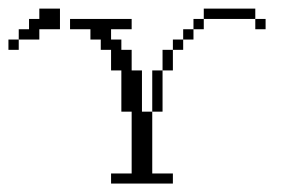

<svg xmlns="http://www.w3.org/2000/svg" viewBox="-166 -435 674 455"><path d="M194.8 -170.4V-268.1H219.2V-170.4ZM219.2 -268.1V-316.9H243.7V-268.1ZM-146 -316.9V-341.3H-121.6V-316.9ZM243.7 -316.9V-341.3H268.1V-316.9ZM268.1 -341.3V-365.7H292.5V-341.3ZM97.2 0V-23.9H146V-170.4H121.6V-268.1H97.2V-316.9H72.8V-341.3H48.3V-365.7H0V-390.1H146V-365.7H97.2V-341.3H121.6V-316.9H146V-268.1H170.4V-170.4H194.8V-23.9H243.7V0ZM292.5 -365.7V-390.1H316.9V-365.7ZM439 -365.7V-390.1H463.4V-365.7ZM-121.6 -341.3V-365.7H-97.2V-390.1H-72.8V-414.6H-23.9V-365.7H-72.8V-341.3ZM316.9 -390.1V-414.6H439V-390.1Z"/></svg>

Font: FS Mondwest Regular
Style: Regular
Weight: 400
Designer: NZWStudios2024
Foundry: https://fontstruct.com
Version: Version 1.0